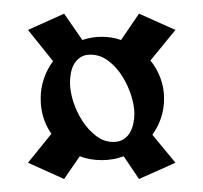

<svg xmlns="http://www.w3.org/2000/svg" viewBox="-20 -499 305 288"><path d="M181.6 -328.1Q181.6 -340.3 176.8 -355.7Q171.9 -371.1 163.3 -384.8Q154.8 -398.4 142.6 -407.7Q130.4 -417 115.7 -417Q106.9 -417 101.1 -413.3Q95.2 -409.7 91.6 -403.6Q87.9 -397.5 86.4 -389.9Q85 -382.3 85 -375Q85 -362.3 89.8 -346.9Q94.7 -331.5 103.3 -318.1Q111.8 -304.7 123.8 -295.4Q135.7 -286.1 149.9 -286.1Q158.7 -286.1 164.8 -289.8Q170.9 -293.5 174.6 -299.6Q178.2 -305.7 179.9 -313.2Q181.6 -320.8 181.6 -328.1ZM243.2 -454.1 205.6 -408.2Q215.3 -396.5 220.7 -381.8Q226.1 -367.2 226.1 -351.1Q226.1 -335.4 221.4 -321.8Q216.8 -308.1 208.5 -296.9L243.2 -254.9L188.5 -230.5L165.5 -264.6Q149.9 -258.8 132.8 -258.8Q114.7 -258.8 99.6 -264.6L76.2 -230.5L22 -254.9L57.1 -298.3Q41 -321.3 41 -351.1Q41 -366.7 45.9 -381.1Q50.8 -395.5 59.6 -407.2L22 -454.1L76.2 -478.5L103.5 -439Q110.4 -441.4 117.7 -442.6Q125 -443.8 132.8 -443.8Q140.1 -443.8 147.5 -442.6Q154.8 -441.4 161.6 -439L188.5 -478.5Z"/></svg>

Font: Redressed
Style: Regular
Weight: 400
Designer: Astigmatic (AOETI)
Foundry: Astigmatic (AOETI)
Version: Version 1.000